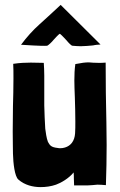

<svg xmlns="http://www.w3.org/2000/svg" viewBox="-20 -759 490 785"><path d="M146 6C167 6 189 3 209 -4C229 -11 262 -30 281 -54C282 -45 282 -36 282 -29L283 -1H314C354 0 370 -4 378 -4C386 -4 406 -3 413 -2C415 -58 416 -112 416 -166C416 -197 415 -227 415 -257C413 -339 412 -421 412 -503C402 -502 392 -502 383 -502C367 -502 354 -503 343 -504C329 -504 313 -502 288 -497C285 -475 284 -455 284 -430C284 -410 285 -388 286 -361C287 -334 288 -292 288 -262C288 -245 288 -228 287 -214C285 -182 269 -163 246 -156C240 -154 233 -153 227 -153C223 -153 220 -153 216 -154C188 -157 184 -165 176 -179C170 -194 167 -218 165 -233C164 -246 161 -311 161 -328V-364V-450C161 -469 160 -487 159 -502C141 -502 124 -503 106 -503C84 -503 61 -502 34 -498C35 -482 35 -461 35 -438C35 -400 34 -358 33 -326C33 -306 32 -258 32 -221C32 -184 33 -148 33 -131C34 -91 40 -38 55 -25C81 -2 115 6 146 6ZM310 -570C327 -570 343 -572 357 -573C369 -574 360 -575 391 -577L228 -739C199 -712 170 -685 142 -660C114 -635 89 -607 66 -576C88 -575 105 -574 117 -573C129 -572 168 -571 173 -572C178 -574 192 -587 199 -596C205 -602 219 -619 225 -621C233 -615 250 -596 252 -594C261 -583 272 -572 276 -572C288 -571 299 -570 310 -570Z"/></svg>

Font: Londrina Solid CC
Style: CC
Weight: 400
Designer: Marcelo Magalhaes
Foundry: Tipos Pereira
Version: Version 1.003;FEAKit 1.0